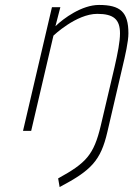

<svg xmlns="http://www.w3.org/2000/svg" viewBox="-20 -529 539 776"><path d="M196 -385C196 -385 288 -473 373 -473C439 -473 465 -451 465 -394C465 -361 456 -315 443 -258L387 -20C359 97 328 130 215 192L221 227C348 160 387 121 414 4L475 -258C486 -304 499 -361 499 -394C499 -481 466 -509 380 -509C311 -509 237 -455 204 -423L224 -500H190L73 0H106Z"/></svg>

Font: RazerF5 Thin
Style: Italic
Weight: 250
Foundry: Razer Inc.
Version: Version 2